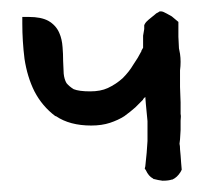

<svg xmlns="http://www.w3.org/2000/svg" viewBox="-20 -320 361 340"><path d="M300.8 -31.2 299.8 -44.9 298.8 -55.7V-56.6Q298.8 -61.5 297.9 -65.4L298.8 -73.2L299.8 -89.8Q299.8 -98.6 299.8 -106.4Q300.8 -114.3 299.8 -118.2Q299.8 -127 299.8 -138.7L298.8 -166V-184.6V-195.3Q300.8 -210.9 298.8 -224.6L296.9 -234.4L295.9 -254.9Q295.9 -267.6 295.9 -276.4V-281.2L284.2 -291L275.4 -295.9Q268.6 -299.8 265.6 -299.8H262.7L259.8 -297.9Q256.8 -296.9 253.9 -293.9L243.2 -285.2Q238.3 -281.2 236.3 -277.3L235.4 -275.4V-268.6L233.4 -256.8V-252V-235.4L230.5 -230.5V-229.5Q224.6 -217.8 215.8 -205.1Q209 -193.4 197.3 -181.6Q185.5 -170.9 170.9 -164.1Q158.2 -158.2 139.6 -158.2Q120.1 -158.2 110.4 -162.1Q102.5 -167 97.7 -172.9Q93.8 -179.7 92.8 -189.5L91.8 -211.9Q91.8 -224.6 90.8 -236.3Q89.8 -251 85 -261.7Q79.1 -275.4 65.4 -283.2Q52.7 -290 31.2 -290H19.5V-278.3Q19.5 -247.1 23.4 -215.8Q28.3 -183.6 41 -158.2Q54.7 -131.8 78.1 -114.3H79.1Q103.5 -97.7 141.6 -97.7Q160.2 -97.7 174.8 -102.5Q189.5 -107.4 200.2 -114.3Q210.9 -122.1 219.7 -129.9L233.4 -143.6V-144.5L237.3 -148.4L238.3 -135.7L241.2 -105.5Q241.2 -89.8 241.2 -70.3Q240.2 -50.8 237.3 -25.4L236.3 -21.5L238.3 -18.6Q243.2 -7.8 251 -3.9L252 -2.9H252.9Q259.8 -1 267.6 0H268.6Q278.3 0 284.2 -2H285.2Q293.9 -5.9 299.8 -15.6L301.8 -19.5Z"/></svg>

Font: Swanky and Moo Moo Cyrillic
Style: Regular
Weight: 400
Designer: Kimberly Geswein; Denis Ignatov
Foundry: Kimberly Geswein; Denis Ignatov
Version: Version 1.003 June 27, 2018